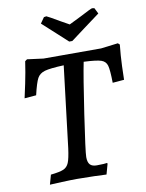

<svg xmlns="http://www.w3.org/2000/svg" viewBox="-93 -915 750 985"><g transform="rotate(-10 282.0 -422.0)"><path d="M96 -459 35 -454Q39 -471 51 -528Q63 -585 71 -641L82 -649L166 -638H466L555 -649L564 -641Q558 -585 556 -530Q554 -475 554 -459L494 -454Q493 -521 486.5 -544Q480 -567 456.5 -575Q433 -583 366 -586Q351 -513 322.5 -321Q294 -129 294 -102Q294 -75 305 -63Q316 -51 340 -51Q361 -51 375.5 -52Q390 -53 394 -54L396 -50L381 4Q364 3 318.5 1.5Q273 0 229 0Q198 0 149.5 2Q101 4 86 5L100 -45Q147 -50 166.5 -58.5Q186 -67 195 -88.5Q204 -110 211 -163L262 -586Q190 -583 162.5 -575Q135 -567 123 -545Q111 -523 96 -459ZM327 -701H311Q293 -717 251.5 -755.5Q210 -794 184 -817L205 -847L218 -849Q228 -845 286 -811L329 -787L392 -818Q449 -848 456 -849L468 -847L483 -817Q451 -794 400 -755.5Q349 -717 327 -701Z"/></g></svg>

Font: Alegreya SC Medium
Style: Italic
Weight: 500
Italic angle: -7°
Designer: Juan Pablo del Peral
Foundry: Huerta Tipografica
Version: Version 2.007; ttfautohint (v1.6)